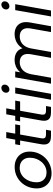

<svg xmlns="http://www.w3.org/2000/svg" viewBox="1046 -1848 809 2942"><g transform="rotate(-90 1451.0 -376.5)"><path d="M266.9 8.5Q198.2 8.5 145.9 -20Q93.6 -48.5 64.5 -99.6Q35.4 -150.6 35.4 -219.1Q35.4 -288.8 60 -350Q84.6 -411.1 129 -457.7Q173.4 -504.3 233.7 -530.6Q293.9 -556.8 365.2 -556.8Q435 -556.8 487.5 -528.4Q540 -500 569.8 -449Q599.6 -398 599.6 -328.5Q599.6 -258 574.3 -196.8Q549 -135.7 503.9 -89.5Q458.7 -43.2 398.1 -17.4Q337.4 8.5 266.9 8.5ZM278.2 -68.4Q327.6 -68.4 369.2 -89Q410.7 -109.6 441.4 -145.5Q472.1 -181.5 488.8 -227Q505.5 -272.5 505.5 -322.9Q505.5 -375.8 484.3 -410.6Q463.1 -445.5 428.5 -462.7Q393.8 -479.9 352.4 -479.9Q302.2 -479.9 261 -459.2Q219.7 -438.5 190.6 -402.3Q161.6 -366.1 145.5 -320.3Q129.4 -274.5 129.4 -223.4Q129.4 -172 149.6 -137.4Q169.8 -102.9 203.4 -85.6Q237.1 -68.4 278.2 -68.4Z M712.2 -150.3 807.2 -685.6H898.9L803.9 -150.3Q797 -109 811 -92.8Q825.1 -76.6 867.2 -76.6H934L920.2 0H837.8Q789.5 0 758.1 -14.6Q726.7 -29.3 714.9 -62.3Q703.2 -95.3 712.2 -150.3ZM1003.9 -473.2H698.7L711.8 -548.3H1017Z M1076.2 -150.3 1171.2 -685.6H1262.9L1167.9 -150.3Q1161 -109 1175 -92.8Q1189.1 -76.6 1231.2 -76.6H1298L1284.2 0H1201.8Q1153.5 0 1122.1 -14.6Q1090.7 -29.3 1078.9 -62.3Q1067.2 -95.3 1076.2 -150.3ZM1367.9 -473.2H1062.7L1075.8 -548.3H1381Z M1394.4 0 1491.2 -548.3H1582.2L1485.4 0ZM1553.1 -637.2Q1527.3 -637.2 1512.8 -654.8Q1498.4 -672.4 1502.7 -699Q1506.9 -725.6 1528 -743.1Q1549.1 -760.7 1575 -760.7Q1600.3 -760.7 1614.8 -743.1Q1629.2 -725.6 1624.9 -699Q1620.6 -672.4 1599.6 -654.8Q1578.5 -637.2 1553.1 -637.2Z M1640.4 0 1737.2 -548.3H1828.2L1731.4 0ZM2036.1 0 2091.3 -310.2Q2106 -394 2072.5 -436.4Q2038.9 -478.9 1971.3 -478.9Q1925.4 -478.9 1886.8 -459.3Q1848.3 -439.7 1822 -400.3Q1795.7 -361 1785.2 -301.6L1778.7 -406.3Q1797.4 -455.1 1831.6 -489.1Q1865.9 -523.1 1910.6 -540.6Q1955.3 -558 2003 -558Q2065.8 -558 2111.3 -532Q2156.8 -506 2177.3 -453.6Q2197.8 -401.3 2183.6 -322.6L2126.1 0ZM2430.7 0 2486 -310.2Q2500.7 -394 2467.1 -436.4Q2433.5 -478.9 2365.9 -478.9Q2320 -478.9 2281.5 -459.3Q2242.9 -439.7 2216.6 -400.3Q2190.3 -361 2179.9 -301.6L2167.5 -406.3Q2187.8 -455.1 2223.7 -489.1Q2259.5 -523.1 2305.1 -540.6Q2350.7 -558 2397.6 -558Q2460.4 -558 2505.9 -532Q2551.5 -506 2572 -453.6Q2592.5 -401.3 2578.2 -322.6L2520.7 0Z M2670.4 0 2767.2 -548.3H2858.2L2761.4 0ZM2829.1 -637.2Q2803.3 -637.2 2788.8 -654.8Q2774.4 -672.4 2778.7 -699Q2782.9 -725.6 2804 -743.1Q2825.1 -760.7 2851 -760.7Q2876.3 -760.7 2890.8 -743.1Q2905.2 -725.6 2900.9 -699Q2896.6 -672.4 2875.6 -654.8Q2854.5 -637.2 2829.1 -637.2Z"/></g></svg>

Font: Poppins Variable
Style: Italic
Weight: 100
Italic angle: -10°
Designer: Jonny Pinhorn
Foundry: Indian Type Foundry
Version: Version 6.000